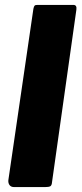

<svg xmlns="http://www.w3.org/2000/svg" viewBox="-20 -762 332 782"><path d="M192 -21Q191 -7 185 -3.5Q179 0 163 0H38Q25 0 19 -8Q13 -16 14 -28L116 -726Q118 -736 121 -739Q124 -742 132 -742H279Q294 -742 291 -722Z"/></svg>

Font: Libre Franklin ExtraBold
Style: Italic
Weight: 800
Italic angle: -8°
Designer: Pablo Impallari, Rodrigo Fuenzalida, Nhung Nguyen
Foundry: Impallari Type
Version: Version 3.000